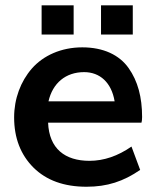

<svg xmlns="http://www.w3.org/2000/svg" viewBox="-20 -692 629 723"><path d="M162.6 -310.5C178.2 -378.9 227.1 -420.4 296.9 -420.4C356 -420.4 399.9 -381.3 411.6 -310.5ZM305.7 11.2C383.8 11.2 444.8 -8.8 507.8 -52.2L475.1 -140.1C423.8 -104.5 371.1 -86.4 316.9 -86.4C224.6 -86.4 165 -132.3 161.1 -230H512.7C514.2 -234.9 515.1 -242.2 515.1 -251.5C515.1 -325.7 499 -386.7 464.4 -435.5C429.7 -484.9 369.6 -513.7 290 -513.7C210.4 -513.7 143.1 -482.9 100.1 -434.1C57.6 -385.3 33.2 -320.3 33.2 -250C33.2 -172.4 57.6 -109.4 106 -61C154.8 -12.7 221.2 11.2 305.7 11.2ZM480 -562V-671.9H360.4V-562ZM257.3 -562V-671.9H136.7V-562Z"/></svg>

Font: Ride
Style: Bold
Weight: 700
Version: Version 3.000